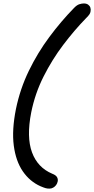

<svg xmlns="http://www.w3.org/2000/svg" viewBox="-20 -831 545 1112"><path d="M266.6 261.4Q254 261.4 244.1 258.7Q234.2 256 214.4 247.6Q152.6 220.2 112.1 161.2Q71.6 102.2 59.8 12.1Q48 -78 72.4 -200Q96.4 -316.4 147.1 -420.9Q197.8 -525.4 265.9 -616.9Q334 -708.4 409.2 -785.4Q425.2 -802 439.6 -806.5Q454 -811 465.4 -811Q480.6 -811 490.2 -804.3Q499.8 -797.6 503.3 -787.1Q506.8 -776.6 504.4 -765Q503.6 -756.8 498 -748.1Q492.4 -739.4 478.8 -726.2Q410.8 -656.4 346.3 -571.2Q281.8 -486 232.3 -387.7Q182.8 -289.4 160.8 -180Q132.8 -37 165.3 51.3Q197.8 139.6 282.6 175.2Q303.2 183 310 194.6Q316.8 206.2 314.2 219.6Q311.8 231.6 304.9 240.9Q298 250.2 287.9 255.8Q277.8 261.4 266.6 261.4Z"/></svg>

Font: Shantell Sans Light
Style: Italic
Weight: 300
Italic angle: -11°
Designer: Stephen Nixon, Anya Danilova, Shantell Martin
Foundry: Arrow Type
Version: Version 1.008;[ac192a2d6]